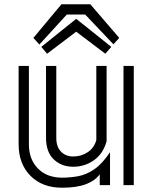

<svg xmlns="http://www.w3.org/2000/svg" viewBox="-20 -865 713 897"><path d="M292 -797 164 -657 136 -688 267 -845H402L537 -688L510 -658L378 -797ZM200 -614 173 -646 336 -777 500 -646 472 -614 336 -717ZM478 -557V-205Q462 -147 419 -116.5Q376 -86 322 -86Q267 -86 231 -120.5Q195 -155 195 -221V-557H243V-221Q243 -179 265 -156.5Q287 -134 322 -134Q360 -134 390 -154Q420 -174 430 -211V-557ZM557 -557H605V0H557ZM446 -51Q425 -21 381.5 -4.5Q338 12 270 12Q177 12 122 -44Q67 -100 67 -191V-557H115V-191Q115 -121 157 -78Q199 -35 270 -35Q308 -35 346 -42Q384 -49 421 -74.5Q458 -100 494 -154V0H446Z"/></svg>

Font: Train One
Style: Regular
Weight: 400
Designer: Fontworks Inc.
Foundry: Fontworks Inc.
Version: Version 1.100